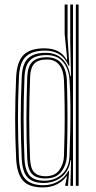

<svg xmlns="http://www.w3.org/2000/svg" viewBox="-20 -820 425 847"><path d="M326.8 0H314.5V-800H326.8ZM302 0H290.5L293.5 -113.5H291Q285 -65.5 251.5 -39.1Q218 -12.8 172.5 -12.8Q125.2 -12.8 101.9 -37Q78.5 -61.2 75.8 -120.8Q71.8 -203.2 71.5 -291.5Q71.2 -379.8 75.8 -479Q78.2 -539 104.1 -563Q130 -587 181.8 -587Q227.2 -587 255.2 -559.9Q283.2 -532.8 290.2 -484H293.2L289.8 -632.2V-800H302ZM168.8 6.8Q107.8 6.8 81.1 -23.6Q54.5 -54 51.2 -120.2Q46.8 -210 46.8 -295.2Q46.8 -380.5 51.2 -479.5Q54.2 -546 82.9 -576.4Q111.5 -606.8 176 -606.8Q246.2 -606.8 273.5 -556.8H276.5L265.2 -670.2V-800H278V-654.8L286.2 -530H282.5Q266.5 -566.5 239.8 -581.6Q213 -596.8 179.2 -596.8Q122.5 -596.8 94.4 -570.4Q66.2 -544 63.5 -480.2Q59 -377.8 59.2 -293.5Q59.5 -209.2 63.5 -119.5Q66.8 -56 92.5 -29.5Q118.2 -3 171.2 -3Q206.8 -3 236 -19.4Q265.2 -35.8 281.8 -66.5H285L279.8 0H267.8L268 -5.2L275.5 -41.8H272.8Q258 -20.5 231.1 -6.9Q204.2 6.8 168.8 6.8ZM176.5 -22.8Q221.2 -22.8 252.9 -51Q284.5 -79.2 286.5 -130.5Q288.5 -179 289.8 -238Q291 -297 290.5 -356.6Q290 -416.2 286.8 -466.8Q283.5 -517.2 257.8 -547.1Q232 -577 185.5 -577Q135.8 -577 113 -554.4Q90.2 -531.8 88 -479Q84 -379.8 84.1 -296.1Q84.2 -212.5 88 -120.2Q90.2 -68 110.9 -45.4Q131.5 -22.8 176.5 -22.8ZM179.8 -32.8Q139.2 -32.8 120.6 -53.2Q102 -73.8 100.2 -121.2Q96.5 -211.2 96.6 -296Q96.8 -380.8 100.2 -480.2Q102 -526.8 122.4 -547.1Q142.8 -567.5 186.5 -567.5Q228.2 -567.5 250.4 -541Q272.5 -514.5 274.8 -466.8Q276.5 -422.8 277.2 -365.4Q278 -308 277.4 -246.9Q276.8 -185.8 274.8 -130.5Q273.2 -92.8 250.9 -62.8Q228.5 -32.8 179.8 -32.8ZM180.2 -42.5Q222 -42.5 241.5 -69.6Q261 -96.8 262.2 -131Q264 -176.8 264.9 -235Q265.8 -293.2 265.1 -353.6Q264.5 -414 262.2 -466.5Q260.5 -509.2 241.6 -533.4Q222.8 -557.5 186.8 -557.5Q149 -557.5 131.6 -539.4Q114.2 -521.2 112.8 -480Q109 -383.5 108.9 -297.5Q108.8 -211.5 112.5 -121.5Q114.2 -77.2 130.9 -59.9Q147.5 -42.5 180.2 -42.5Z"/></svg>

Font: Big Shoulders Inline Text Light
Style: Regular
Weight: 300
Designer: Patric King
Foundry: XO Type Co
Version: Version 1.000